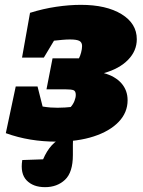

<svg xmlns="http://www.w3.org/2000/svg" viewBox="-20 -574 589 793"><path d="M4 -24 45 -217H135L156 -134Q175 -131 189 -130Q203 -129 218 -129Q232 -129 248.5 -130Q265 -131 272 -132Q282 -143 287.5 -157Q293 -171 293 -182Q293 -198 283.5 -201.5Q274 -205 251 -205H172L197 -333H306Q311 -342 315 -357Q319 -372 319 -384Q319 -399 308 -405Q297 -411 269 -411Q255 -411 238 -409.5Q221 -408 203 -406L161 -336H71L104 -521Q158 -538 212 -546Q266 -554 314 -554Q419 -554 482 -515.5Q545 -477 545 -412Q545 -364 509 -327Q473 -290 409 -272Q456 -259 481.5 -230Q507 -201 507 -160Q507 -109 470 -70.5Q433 -32 367 -10.5Q301 11 213 11Q158 11 106 2.5Q54 -6 4 -24ZM166 199Q117 199 90 171Q63 143 72 87L158 84Q173 49 193.5 26.5Q214 4 247 -12H283Q281 6 281 24.5Q281 43 281 66Q281 138 248.5 168.5Q216 199 166 199Z"/></svg>

Font: Piazzolla SC Black
Style: Italic
Weight: 900
Italic angle: -11.3°
Designer: Juan Pablo del Peral
Foundry: Huerta Tipografica
Version: Version 1.330